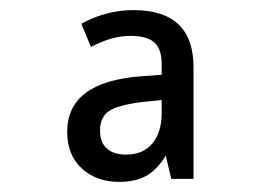

<svg xmlns="http://www.w3.org/2000/svg" viewBox="-20 -742 540 380"><path d="M113 -481Q113 -580 259 -591L300 -594V-615Q300 -645 285.5 -658Q271 -671 238 -671Q201 -671 160 -649L141 -695Q190 -722 244 -722Q363 -722 363 -609V-388H319L308 -434Q291 -406 269.5 -394Q248 -382 216 -382Q171 -382 142 -408.5Q113 -435 113 -481ZM300 -519V-544L270 -541Q221 -536 199.5 -524.5Q178 -513 178 -484Q178 -460 191.5 -448Q205 -436 230 -436Q263 -436 281.5 -458Q300 -480 300 -519Z"/></svg>

Font: Noto Sans Mono UI Cond
Style: Regular
Weight: 400
Width: 3
Monospace: yes
Designer: Monotype Design team
Foundry: Monotype Imaging Inc.
Version: Version 1.000